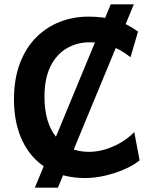

<svg xmlns="http://www.w3.org/2000/svg" viewBox="-20 -801 716 877"><path d="M593.3 -197.8 617.7 -68.4Q587.9 -44.4 545.4 -26.4Q502.9 -8.3 456.8 2Q410.6 12.2 368.7 12.2Q267.6 12.2 194.8 -31.7Q122.1 -75.7 83 -156.2Q43.9 -236.8 43.9 -346.7Q43.9 -440.9 71 -512Q98.1 -583 145.5 -630.4Q192.9 -677.7 254.2 -701.4Q315.4 -725.1 383.3 -725.1Q450.7 -725.1 504.2 -710Q557.6 -694.8 610.4 -656.7L576.2 -539.6Q529.8 -576.2 484.1 -592Q438.5 -607.9 390.6 -607.9Q331.5 -607.9 284.4 -580.1Q237.3 -552.2 210.2 -497.1Q183.1 -441.9 183.1 -358.9Q183.1 -241.2 237.1 -174.3Q291 -107.4 385.7 -107.4Q440.9 -107.4 497.1 -132.1Q553.2 -156.7 593.3 -197.8ZM485.8 -781.2H591.3L244.6 56.2H139.2Z"/></svg>

Font: Andika
Style: Bold
Weight: 700
Designer: Victor Gaultney, Annie Olsen, Julie Remington, Don Collingsworth, Eric Hays, Becca Hirsbrunner
Foundry: SIL International
Version: Version 6.101